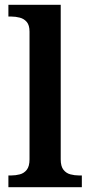

<svg xmlns="http://www.w3.org/2000/svg" viewBox="-20 -780 376 800"><path d="M15 0V-49H28Q45 -49 62.5 -53.5Q80 -58 91.5 -72.5Q103 -87 103 -116V-648Q103 -675 91.5 -688.5Q80 -702 62.5 -706.5Q45 -711 28 -711H15V-760H233V-116Q233 -87 244.5 -72.5Q256 -58 273.5 -53.5Q291 -49 308 -49H321V0Z"/></svg>

Font: Noto Serif NP Hmong SemiBold
Style: Regular
Weight: 600
Designer: Dalton Maag Ltd
Foundry: Dalton Maag Ltd
Version: Version 1.001; ttfautohint (v1.8.4.7-5d5b)